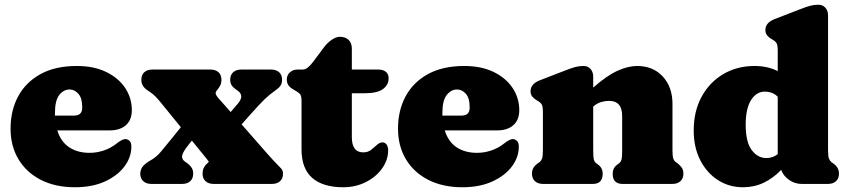

<svg xmlns="http://www.w3.org/2000/svg" viewBox="-20 -775 3579 809"><path d="M535.5 -311Q535.5 -270 510.8 -247.8Q486 -225.5 441.5 -225.5H221.5Q236.5 -177.5 271.8 -154.2Q307 -131 357.5 -131Q388 -131 417.5 -141Q447 -151 471 -170Q496.5 -190 509 -189Q518 -188.5 525.8 -181.5Q533.5 -174.5 533.5 -157Q533.5 -112.5 504.2 -73.5Q475 -34.5 421.8 -10.2Q368.5 14 295.5 14Q213.5 14 152.5 -17Q91.5 -48 58 -103.8Q24.5 -159.5 24.5 -233Q24.5 -309.5 56.5 -369Q88.5 -428.5 150.8 -462.8Q213 -497 303.5 -497Q376 -497 428 -471.5Q480 -446 507.8 -403.8Q535.5 -361.5 535.5 -311ZM211.5 -298.5Q211.5 -293 211.5 -288H292.5Q326.5 -288 326.5 -321.5Q326.5 -362 310.2 -380Q294 -398 273.5 -398Q248.5 -398 230 -375Q211.5 -352 211.5 -298.5Z M901 -360.5 952 -303 982 -338Q1011 -372 982 -392.5L975 -397.5Q962.5 -406 956.2 -415.5Q950 -425 950 -439Q950 -459.5 962.8 -470.8Q975.5 -482 997 -482H1121.5Q1143.5 -482 1156 -470.8Q1168.5 -459.5 1168.5 -439Q1168.5 -423.5 1161.2 -413.2Q1154 -403 1137 -391.5Q1116.5 -377.5 1095.2 -357Q1074 -336.5 1038.5 -296.5L998 -251L1107.5 -126Q1123 -108.5 1129.2 -102Q1135.5 -95.5 1144.5 -86Q1154.5 -75 1163.5 -66.2Q1172.5 -57.5 1172.5 -43Q1172.5 -23 1160 -11.5Q1147.5 0 1125.5 0H880.5Q859 0 846.2 -11.5Q833.5 -23 833.5 -43Q833.5 -57 838.2 -67Q843 -77 849.5 -83L854 -87Q861 -92.5 858.8 -95.5Q856.5 -98.5 849.5 -107.5L788.5 -182.5L778 -169.5Q750 -135 747.5 -120Q745 -105 757.5 -95.5L772 -85Q782 -77.5 788 -67.5Q794 -57.5 794 -43Q794 -23 781.5 -11.5Q769 0 747 0H618Q596.5 0 583.8 -11.5Q571 -23 571 -43Q571 -58 579.8 -71.2Q588.5 -84.5 615.5 -100Q639 -113 658.5 -136.5Q678 -160 700.5 -187.5L742 -239L652.5 -349Q637.5 -367.5 625 -377.5Q612.5 -387.5 601.5 -394.5Q575.5 -411.5 575.5 -439Q575.5 -459.5 588.2 -470.8Q601 -482 622.5 -482H866Q888 -482 900.5 -470.8Q913 -459.5 913 -439Q913 -425 908.2 -415.5Q903.5 -406 896.5 -397.5L893 -393Q887 -385.5 889.2 -378.5Q891.5 -371.5 901 -360.5Z M1223 -394 1216 -398Q1203.5 -405 1196 -414.8Q1188.5 -424.5 1188.5 -440Q1188.5 -458.5 1201.5 -470.2Q1214.5 -482 1234.5 -482H1256.5Q1275 -482 1300.5 -516L1344.5 -575Q1358.5 -594 1377.2 -607Q1396 -620 1412.5 -620Q1435 -620 1448.8 -607Q1462.5 -594 1462.5 -570V-482H1573.5Q1594 -482 1605.8 -472.5Q1617.5 -463 1617.5 -445Q1617.5 -418 1594 -400Q1570.5 -382 1515.5 -382H1462.5V-197Q1462.5 -133 1510.5 -133Q1530.5 -133 1544.2 -144Q1558 -155 1569.5 -165.5Q1581 -176 1593 -175Q1602.5 -174.5 1609 -165.8Q1615.5 -157 1615.5 -142Q1615.5 -101 1590 -65.2Q1564.5 -29.5 1521.5 -7.8Q1478.5 14 1426.5 14Q1341 14 1295.8 -25.2Q1250.5 -64.5 1250.5 -146V-350Q1250.5 -372.5 1242.8 -380Q1235 -387.5 1223 -394Z M2168 -311Q2168 -270 2143.2 -247.8Q2118.5 -225.5 2074 -225.5H1854Q1869 -177.5 1904.2 -154.2Q1939.5 -131 1990 -131Q2020.5 -131 2050 -141Q2079.5 -151 2103.5 -170Q2129 -190 2141.5 -189Q2150.5 -188.5 2158.2 -181.5Q2166 -174.5 2166 -157Q2166 -112.5 2136.8 -73.5Q2107.5 -34.5 2054.2 -10.2Q2001 14 1928 14Q1846 14 1785 -17Q1724 -48 1690.5 -103.8Q1657 -159.5 1657 -233Q1657 -309.5 1689 -369Q1721 -428.5 1783.2 -462.8Q1845.5 -497 1936 -497Q2008.5 -497 2060.5 -471.5Q2112.5 -446 2140.2 -403.8Q2168 -361.5 2168 -311ZM1844 -298.5Q1844 -293 1844 -288H1925Q1959 -288 1959 -321.5Q1959 -362 1942.8 -380Q1926.5 -398 1906 -398Q1881 -398 1862.5 -375Q1844 -352 1844 -298.5Z M2479.5 -452V-406Q2537 -456.5 2581.8 -476.8Q2626.5 -497 2664.5 -497Q2731.5 -497 2772.5 -452.8Q2813.5 -408.5 2813.5 -337V-142Q2813.5 -116.5 2817 -106.8Q2820.5 -97 2827.5 -92L2834.5 -87Q2846.5 -78 2853 -68Q2859.5 -58 2859.5 -43Q2859.5 -23 2847 -11.5Q2834.5 0 2812.5 0H2603.5Q2561.5 0 2561.5 -43Q2561.5 -67 2580.5 -81L2588.5 -87Q2596 -92.5 2598.8 -103Q2601.5 -113.5 2601.5 -142V-286Q2601.5 -350 2546.5 -350Q2530 -350 2512.8 -345Q2495.5 -340 2479.5 -326V-142Q2479.5 -113.5 2482.2 -103Q2485 -92.5 2492.5 -87L2500.5 -81Q2519.5 -67 2519.5 -43Q2519.5 0 2477.5 0H2268.5Q2247 0 2234.2 -11.5Q2221.5 -23 2221.5 -43Q2221.5 -58 2228 -68.5Q2234.5 -79 2246.5 -87L2253.5 -92Q2260.5 -97.5 2264 -107Q2267.5 -116.5 2267.5 -142V-305Q2267.5 -327.5 2262 -335.8Q2256.5 -344 2247.5 -349L2240.5 -353Q2229.5 -360 2222.5 -368.5Q2215.5 -377 2215.5 -391Q2215.5 -421.5 2255.5 -437L2361.5 -478Q2387 -488 2403.5 -492.5Q2420 -497 2438.5 -497Q2457.5 -497 2468.5 -484.2Q2479.5 -471.5 2479.5 -452Z M2903 -225Q2903 -306.5 2936.5 -367.8Q2970 -429 3028 -463Q3086 -497 3159 -497Q3214.5 -497 3257 -475.5V-563Q3257 -585.5 3251.5 -593.8Q3246 -602 3237 -607L3230 -611Q3219 -617.5 3212 -626.2Q3205 -635 3205 -649Q3205 -679.5 3245 -695L3351 -736Q3376.5 -746 3393 -750.5Q3409.5 -755 3428 -755Q3447 -755 3458 -742.2Q3469 -729.5 3469 -710V-142Q3469 -116.5 3472.8 -107Q3476.5 -97.5 3483 -92L3490 -87Q3502 -79 3508.5 -68.5Q3515 -58 3515 -43Q3515 -23 3502.5 -11.5Q3490 0 3468 0H3358Q3329 0 3304.8 -17Q3280.5 -34 3271.5 -59Q3237.5 -24 3197.8 -5Q3158 14 3111 14Q3051.5 14 3004.5 -16.5Q2957.5 -47 2930.2 -100.8Q2903 -154.5 2903 -225ZM3122 -249Q3122 -177 3147.2 -143Q3172.5 -109 3209 -109Q3236 -109 3257 -125.5V-367.5Q3244.5 -379.5 3231 -384.2Q3217.5 -389 3203 -389Q3167 -389 3144.5 -353.2Q3122 -317.5 3122 -249Z"/></svg>

Font: Fraunces 9pt SuperSoft Black
Style: Regular
Weight: 900
Version: Version 1.000;[b76b70a41]